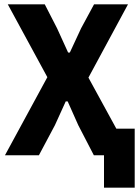

<svg xmlns="http://www.w3.org/2000/svg" viewBox="-20 -718 643 888"><path d="M461 0H414L342 -139L293 -249H284L234 -139L160 0H3L199 -361L16 -698H187L244 -587L295 -475H303L355 -587L415 -698H572L389 -359L518 -123H603V150H461Z"/></svg>

Font: iA Writer Mono V
Style: Regular
Weight: 400
Designer: Mike Abbink, Paul van der Laan, Pieter van Rosmalen
Foundry: Bold Monday
Version: Version 2.000